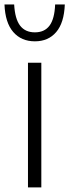

<svg xmlns="http://www.w3.org/2000/svg" viewBox="-48 -814 302 834"><path d="M73.5 0V-541.5H131.5V0ZM103.5 -634.5Q44.5 -634.5 9.5 -675Q-25.5 -715.5 -28.5 -794.5H13.5Q17 -732 39.2 -702.8Q61.5 -673.5 103.5 -673.5Q145.5 -673.5 167.2 -702.8Q189 -732 191.5 -794.5H233.5Q230.5 -715 196.2 -674.8Q162 -634.5 103.5 -634.5Z"/></svg>

Font: Encode Sans SmCnd Lt
Style: Regular
Weight: 300
Width: 4
Designer: Multiple Designers
Foundry: Impallari Type
Version: Version 3.002; ttfautohint (v1.8.3) -l 8 -r 50 -G 200 -x 14 